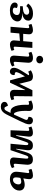

<svg xmlns="http://www.w3.org/2000/svg" viewBox="1754 -2574 1054 4601"><g transform="rotate(90 2280.5 -274.0)"><path d="M233 15Q149 15 95 -16Q41 -47 41 -102Q41 -131 59 -151Q77 -171 108 -171Q127 -171 143 -165Q159 -159 173 -150L163 -106Q158 -83 176 -68.5Q194 -54 235 -54Q287 -54 314 -84.5Q341 -115 341 -155Q341 -186 321 -202Q301 -218 272.5 -223.5Q244 -229 218 -229H129L130 -293L206 -299Q262 -303 297.5 -326.5Q333 -350 333 -389Q333 -416 313 -431.5Q293 -447 257 -447Q226 -447 188 -430.5Q150 -414 126 -378L66 -421Q84 -450 116.5 -477Q149 -504 195.5 -521Q242 -538 303 -538Q385 -538 430 -507Q475 -476 475 -426Q475 -381 450.5 -350.5Q426 -320 387 -303Q348 -286 303 -280V-275Q395 -283 444.5 -253.5Q494 -224 494 -166Q494 -120 464.5 -78.5Q435 -37 377 -11Q319 15 233 15Z M960 -225 782 -210 763 0H622L655 -412Q657 -447 630 -447Q613 -447 576 -432L554 -501Q568 -508 593 -516Q618 -524 647 -530.5Q676 -537 702 -537Q750 -537 778 -511Q806 -485 802 -432Q800 -399 797 -364.5Q794 -330 791 -303H967L986 -523H1128L1099 -110Q1096 -75 1123 -75Q1132 -75 1145 -78.5Q1158 -82 1177 -90L1198 -24Q1183 -16 1158 -7Q1133 2 1104.5 8Q1076 14 1051 14Q999 14 971.5 -14Q944 -42 949 -96Z M1318 -699Q1318 -734 1342.5 -757.5Q1367 -781 1408 -781Q1448 -781 1473.5 -758Q1499 -735 1499 -699Q1499 -663 1474 -640Q1449 -617 1410 -617Q1368 -617 1343 -639.5Q1318 -662 1318 -699ZM1337 -406Q1339 -447 1311 -447Q1285 -447 1246 -432L1223 -500Q1244 -511 1284.5 -524Q1325 -537 1372 -537Q1429 -537 1458.5 -506Q1488 -475 1483 -409L1462 -118Q1460 -97 1465 -86Q1470 -75 1488 -75Q1511 -75 1549 -96L1573 -38Q1558 -27 1533.5 -15Q1509 -3 1479 5.5Q1449 14 1419 14Q1356 14 1332.5 -16.5Q1309 -47 1314 -104Z M1962 12H1906L1812 -340H1807Q1767 -279 1744 -233.5Q1721 -188 1712 -156Q1703 -132 1714 -118Q1725 -104 1746 -102L1778 -99Q1784 -49 1761 -17Q1738 15 1692 15Q1656 15 1630.5 -10.5Q1605 -36 1605 -82Q1605 -120 1623 -162.5Q1641 -205 1680 -270Q1702 -307 1727 -345.5Q1752 -384 1783 -432Q1774 -445 1759 -445Q1738 -445 1698 -423L1665 -486Q1693 -506 1734.5 -521.5Q1776 -537 1814 -537Q1861 -537 1889.5 -517Q1918 -497 1929 -450L1987 -214H1991L2142 -524H2289L2284 -109Q2283 -89 2288.5 -81.5Q2294 -74 2308 -74Q2322 -74 2359 -88L2380 -22Q2358 -10 2316 2Q2274 14 2235 14Q2128 14 2133 -101L2139 -350H2134Z M2743 57Q2719 107 2692.5 147Q2666 187 2629 210Q2592 233 2536 233Q2483 233 2452.5 208Q2422 183 2422 146Q2422 110 2448.5 88.5Q2475 67 2515 63L2530 98Q2541 123 2550 134.5Q2559 146 2578 146Q2599 146 2614 131.5Q2629 117 2645 83L2686 0H2667Q2628 0 2601.5 -12Q2575 -24 2551 -60Q2522 -104 2506.5 -179.5Q2491 -255 2491 -349Q2491 -364 2491.5 -381.5Q2492 -399 2492 -414Q2492 -431 2485.5 -437.5Q2479 -444 2467 -444Q2455 -444 2439 -440Q2423 -436 2411 -431L2389 -498Q2411 -510 2454.5 -523.5Q2498 -537 2541 -537Q2592 -537 2616 -512Q2640 -487 2640 -446Q2640 -428 2638.5 -408Q2637 -388 2637 -359Q2637 -285 2645.5 -223.5Q2654 -162 2677 -113Q2686 -93 2694.5 -87.5Q2703 -82 2715 -82H2726L2842 -340Q2857 -373 2853 -391.5Q2849 -410 2818 -419L2782 -430Q2777 -479 2800 -508Q2823 -537 2870 -537Q2907 -537 2933 -513Q2959 -489 2959 -445Q2959 -406 2940 -357.5Q2921 -309 2884 -232Z M3457 -353Q3460 -392 3453.5 -409Q3447 -426 3426 -426Q3414 -426 3405.5 -417.5Q3397 -409 3388 -385.5Q3379 -362 3364 -319L3255 0H3102L3117 -410Q3118 -431 3112 -439Q3106 -447 3090 -447Q3079 -447 3064.5 -441.5Q3050 -436 3035 -431L3013 -501Q3040 -514 3081 -525Q3122 -536 3163 -536Q3217 -536 3238.5 -507.5Q3260 -479 3254 -426L3220 -135L3232 -133L3304 -373Q3321 -429 3340.5 -465Q3360 -501 3389.5 -518.5Q3419 -536 3465 -536Q3536 -536 3562 -497.5Q3588 -459 3578 -384L3545 -135L3555 -133L3627 -368Q3642 -419 3662 -456.5Q3682 -494 3715 -515Q3748 -536 3802 -536Q3876 -536 3904.5 -494Q3933 -452 3927 -382L3905 -123Q3903 -100 3908 -88Q3913 -76 3932 -76Q3943 -76 3957 -81Q3971 -86 3984 -93L4008 -34Q3990 -21 3964 -10Q3938 1 3910 7.5Q3882 14 3860 14Q3807 14 3778.5 -11Q3750 -36 3755 -88L3781 -360Q3784 -397 3778 -411.5Q3772 -426 3753 -426Q3738 -426 3728 -415.5Q3718 -405 3708 -379.5Q3698 -354 3683 -308L3579 0H3425Z M4255 -307Q4288 -319 4329 -329Q4370 -339 4408 -339Q4472 -339 4509.5 -305.5Q4547 -272 4547 -211Q4547 -163 4525 -122Q4503 -81 4465.5 -50.5Q4428 -20 4379.5 -2.5Q4331 15 4278 15Q4188 15 4142 -25.5Q4096 -66 4096 -135Q4096 -149 4098.5 -179.5Q4101 -210 4106 -250Q4111 -290 4116.5 -332.5Q4122 -375 4127 -412Q4132 -447 4103 -447Q4088 -447 4050 -432L4028 -501Q4039 -507 4065 -515.5Q4091 -524 4123 -530.5Q4155 -537 4183 -537Q4234 -537 4255 -511Q4276 -485 4274 -445Q4273 -421 4267.5 -384Q4262 -347 4255 -307ZM4244 -236Q4239 -212 4235 -182Q4231 -152 4231 -131Q4231 -96 4245 -77.5Q4259 -59 4292 -59Q4322 -59 4346 -77Q4370 -95 4384.5 -125Q4399 -155 4399 -191Q4399 -257 4333 -257Q4317 -257 4292.5 -251.5Q4268 -246 4244 -236Z"/></g></svg>

Font: Literata 7pt
Style: Bold Italic
Weight: 700
Italic angle: -2°
Designer: Latin by Veronika Burian and Jose Scaglione. Greek by Irene Vlachou. Cyrillic by Vera Evstafieva
Foundry: TypeTogether
Version: Version 3.002